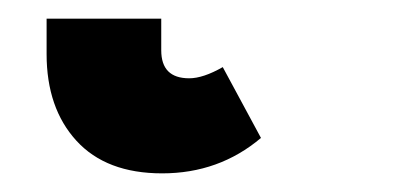

<svg xmlns="http://www.w3.org/2000/svg" viewBox="-20 24 442 206"><path d="M30 82V44H153V78Q153 108 183 108Q198 108 219 96L260 172Q215 210 154 210Q94 210 62 175Q30 140 30 82Z"/></svg>

Font: Fira Sans Extra Condensed Black
Style: Regular
Weight: 900
Width: 1
Designer: Carrois Corporate & Edenspiekermann AG
Foundry: Carrois Corporate GbR & Edenspiekermann AG
Version: Version 4.203